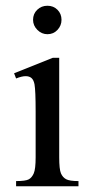

<svg xmlns="http://www.w3.org/2000/svg" viewBox="-20 -648 318 668"><path d="M145 -628Q166 -628 180 -614Q194 -600 194 -579Q194 -559 180 -544Q166 -529 145 -529Q125 -529 110 -544Q95 -559 95 -579Q95 -600 109.5 -614Q124 -628 145 -628ZM186 -447V-101Q186 -59 192 -45Q198 -31 210 -24.5Q222 -18 253 -18V0H36V-18Q69 -18 80 -24Q91 -30 97.5 -45Q104 -60 104 -101V-260Q104 -333 100 -355Q97 -370 89.5 -376.5Q82 -383 69 -383Q56 -383 36 -375L29 -393L164 -447Z"/></svg>

Font: New Athena Unicode
Style: Regular
Weight: 400
Designer: J. Rusten 1997; rev. by R. Hancock 2001, 2002, rev. by D. Mastronarde 2002-2021
Foundry: GreekKeys New Athena Unicode
Version: Version 5.008